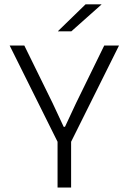

<svg xmlns="http://www.w3.org/2000/svg" viewBox="-20 -844 579 864"><path d="M242.5 -199 23.5 -639H89.5L216.5 -380.5L266.5 -273.5H272.5L322.5 -380.5L449 -639H515.5L296.5 -199ZM239 0V-258.5H300V0ZM365 -824.5H436.5V-823.5L301 -703H241V-704Z"/></svg>

Font: Anek Bangla Light
Style: Regular
Weight: 300
Designer: Sulekha Rajkumar (Bangla), Yesha Goshar (Latin)
Foundry: Ek Type
Version: Version 1.003